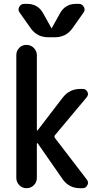

<svg xmlns="http://www.w3.org/2000/svg" viewBox="-20 -985 540 1005"><path d="M65.4 -53.7V-696.3Q65.4 -718.8 80.6 -734.4Q95.7 -750 118.7 -750Q141.6 -750 157.2 -733.9Q172.9 -717.8 172.9 -696.3V-304.7Q172.9 -302.7 174.3 -302.2Q175.8 -301.8 177.7 -303.7L308.6 -474.6Q343.8 -519.5 400.4 -519.5H413.1Q429.7 -519.5 437.5 -504.4Q445.3 -489.3 433.6 -475.6L267.6 -277.3Q262.7 -270.5 267.6 -262.7L434.6 -44.9Q445.3 -32.2 437.5 -16.1Q429.7 0 413.1 0H398.4Q341.8 0 308.6 -45.9L177.7 -234.4Q175.8 -236.3 174.3 -235.4Q172.9 -234.4 172.9 -232.4V-53.7Q172.9 -31.2 157.2 -15.6Q141.6 0 118.7 0Q95.7 0 80.6 -16.1Q65.4 -32.2 65.4 -53.7ZM141.6 -835.9 83 -918.9Q72.3 -932.6 80.6 -948.7Q88.9 -964.8 107.4 -964.8H122.1Q178.7 -964.8 206.1 -915L249 -837.9Q249 -836.9 250 -836.9Q251 -836.9 251 -837.9L293.9 -915Q321.3 -964.8 377.9 -964.8H392.6Q410.2 -964.8 418.9 -948.7Q427.7 -932.6 417 -918.9L358.4 -835.9Q325.2 -790 267.6 -790H232.4Q174.8 -790 141.6 -835.9Z"/></svg>

Font: Rounded Mgen+ 1m medium
Style: Regular
Weight: 500
Designer: [Source Han Sans]
Ryoko NISHIZUKA  (kana & ideographs); Paul D. Hunt (Latin, Greek & Cyrillic); Wenlong ZHANG  (bopomofo
Version: Version 1.059.20150602